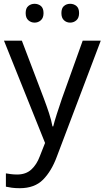

<svg xmlns="http://www.w3.org/2000/svg" viewBox="-20 -750 550 1010"><path d="M1 -536H95L211 -231Q226 -191 238 -154.5Q250 -118 256 -85H260Q266 -110 279 -150.5Q292 -191 306 -232L415 -536H510L279 74Q251 150 206.5 195Q162 240 84 240Q60 240 42 237.5Q24 235 11 232V162Q22 164 37.5 166Q53 168 70 168Q116 168 144.5 142Q173 116 189 73L217 2ZM115 -681Q115 -707 129 -718.5Q143 -730 162 -730Q181 -730 195 -718.5Q209 -707 209 -681Q209 -656 195 -643.5Q181 -631 162 -631Q143 -631 129 -643.5Q115 -656 115 -681ZM303 -681Q303 -707 316.5 -718.5Q330 -730 349 -730Q368 -730 382 -718.5Q396 -707 396 -681Q396 -656 382 -643.5Q368 -631 349 -631Q330 -631 316.5 -643.5Q303 -656 303 -681Z"/></svg>

Font: Noto Sans Indic Siyaq Numbers
Style: Regular
Weight: 400
Designer: Monotype Design Team
Foundry: Monotype Imaging Inc.
Version: Version 2.002; ttfautohint (v1.8.4.7-5d5b)